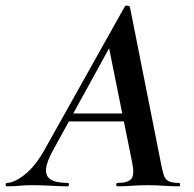

<svg xmlns="http://www.w3.org/2000/svg" viewBox="-58 -657 683 677"><path d="M-34 0Q-38 0 -38 -6Q-38 -12 -34 -12Q-8 -12 30 -42Q68 -72 103 -136L382 -634Q384 -638 391.5 -637Q399 -636 400 -633L509 -84Q514 -57 519 -41Q524 -25 536 -18.5Q548 -12 573 -12Q577 -12 577 -6Q577 0 573 0Q547 0 520.5 -2Q494 -4 462 -4Q431 -4 406.5 -2Q382 0 356 0Q352 0 352 -6Q352 -12 356 -12Q394 -12 405.5 -27Q417 -42 408 -84L323 -505L379 -582L130 -129Q107 -88 104.5 -62Q102 -36 121 -24Q140 -12 181 -12Q185 -12 185 -6Q185 0 180 0Q157 0 123.5 -2Q90 -4 58 -4Q29 -4 10.5 -2Q-8 0 -34 0ZM171 -229 186 -257H405L407 -229Z"/></svg>

Font: Cormorant Garamond Light
Style: Bold Italic
Weight: 700
Italic angle: -10°
Version: Version 4.001